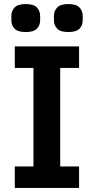

<svg xmlns="http://www.w3.org/2000/svg" viewBox="-20 -927 463 947"><path d="M53 0V-106H145V-592H53V-698H370V-592H277V-106H370V0ZM107 -769Q68 -769 52 -785.5Q36 -802 36 -827V-848Q36 -873 52 -890Q68 -907 107 -907Q146 -907 162 -890Q178 -873 178 -848V-827Q178 -802 162 -785.5Q146 -769 107 -769ZM317 -769Q278 -769 262 -785.5Q246 -802 246 -827V-848Q246 -873 262 -890Q278 -907 317 -907Q356 -907 372 -890Q388 -873 388 -848V-827Q388 -802 372 -785.5Q356 -769 317 -769Z"/></svg>

Font: IBM Plex Sans Hebrew SmBld
Style: Regular
Weight: 600
Designer: Mike Abbink, Paul van der Laan, Pieter van Rosmalen, Yanek Iontef
Foundry: Bold Monday
Version: Version 1.3